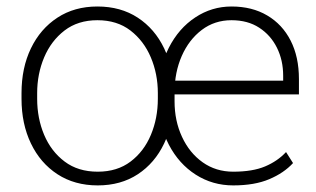

<svg xmlns="http://www.w3.org/2000/svg" viewBox="-20 -558 969 588"><path d="M279.3 9.8Q208.5 9.8 156 -24.4Q103.5 -58.6 74.7 -118.7Q45.9 -178.7 45.9 -255.4V-272.9Q45.9 -350.1 74.7 -409.9Q103.5 -469.7 155.8 -503.9Q208 -538.1 278.3 -538.1Q349.6 -538.1 401.9 -503.9Q454.1 -469.7 482.7 -409.9Q511.2 -350.1 511.2 -272.9V-255.4Q511.2 -178.7 482.7 -118.7Q454.1 -58.6 402.1 -24.4Q350.1 9.8 279.3 9.8ZM279.3 -32.2Q338.9 -32.2 379.9 -63.2Q420.9 -94.2 442.1 -145Q463.4 -195.8 463.4 -255.4V-272.9Q463.4 -331.5 441.9 -382.3Q420.4 -433.1 379.4 -464.6Q338.4 -496.1 278.3 -496.1Q218.8 -496.1 177.7 -464.6Q136.7 -433.1 115.2 -382.3Q93.8 -331.5 93.8 -272.9V-255.4Q93.8 -195.8 115.2 -145Q136.7 -94.2 178 -63.2Q219.2 -32.2 279.3 -32.2ZM694.3 9.8Q630.9 9.8 579.3 -23.2Q527.8 -56.2 497.3 -114.5Q466.8 -172.9 466.8 -247.6V-275.4Q466.8 -352.5 497.1 -411.9Q527.3 -471.2 577.9 -504.6Q628.4 -538.1 689 -538.1Q752 -538.1 798.3 -510.7Q844.7 -483.4 870.1 -433.6Q895.5 -383.8 895.5 -315.9V-269H496.1V-311H847.2V-326.2Q847.2 -373.5 828.1 -411.9Q809.1 -450.2 773.9 -473.1Q738.8 -496.1 689 -496.1Q637.2 -496.1 597.9 -466.3Q558.6 -436.5 536.6 -386.5Q514.6 -336.4 514.6 -275.4V-247.6Q514.6 -188 537.4 -138.9Q560.1 -89.8 600.6 -61Q641.1 -32.2 694.3 -32.2Q753.4 -32.2 791.7 -48.3Q830.1 -64.5 856 -92.3L877.4 -58.6Q849.6 -28.3 804.7 -9.3Q759.8 9.8 694.3 9.8Z"/></svg>

Font: Heebo ExtraLight
Style: Regular
Weight: 250
Designer: Oded Ezer
Foundry: Ezer Type House
Version: Version 3.100